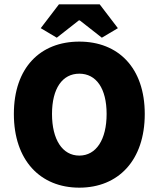

<svg xmlns="http://www.w3.org/2000/svg" viewBox="-20 -854 732 886"><path d="M346 12C526 12 648 -114 648 -328C648 -541 526 -662 346 -662C166 -662 44 -542 44 -328C44 -114 166 12 346 12ZM346 -136C268 -136 220 -210 220 -328C220 -446 268 -514 346 -514C424 -514 472 -446 472 -328C472 -210 424 -136 346 -136ZM168 -724 242 -680 344 -760H348L450 -680L524 -724L440 -834H252Z"/></svg>

Font: Giro Sans Black
Style: Regular
Weight: 900
Designer: Paul D. Hunt
Foundry: Adobe Systems Incorporated
Version: Version 1.000;PS 1.0;hotconv 1.0.88;makeotf.lib2.5.647800